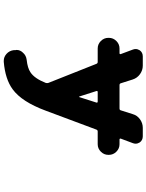

<svg xmlns="http://www.w3.org/2000/svg" viewBox="103 -690 793 1040"><g transform="rotate(90 500.0 -170.5)"><path d="M315.4 206.1Q312.5 206.1 309.6 206.1Q289.1 206.1 272.5 191.4Q254.9 175.8 252 151.4V142.6Q251 139.6 251 136.7Q251 117.2 265.6 102.5Q280.3 85 304.7 82Q349.6 77.1 372.1 61.5Q405.3 40 429.7 -21.5Q431.6 -28.3 429.7 -35.2L326.2 -295.9Q323.2 -302.7 316.4 -302.7H243.2Q219.7 -302.7 202.6 -319.8Q185.5 -336.9 185.5 -360.4V-363.3Q185.5 -386.7 202.6 -403.8Q219.7 -420.9 243.2 -420.9H269.5Q271.5 -420.9 272.9 -422.9Q274.4 -424.8 273.4 -427.7L249 -493.2Q246.1 -501 246.1 -507.8Q246.1 -519.5 252.9 -530.3Q264.6 -546.9 286.1 -546.9H335.9Q361.3 -546.9 382.3 -531.7Q403.3 -516.6 411.1 -492.2L431.6 -427.7Q433.6 -420.9 441.4 -420.9H568.4Q576.2 -420.9 578.1 -427.7L598.6 -492.2Q605.5 -516.6 626.5 -531.7Q647.5 -546.9 672.9 -546.9H718.8Q740.2 -546.9 752 -530.3Q758.8 -519.5 758.8 -507.8Q758.8 -501 755.9 -493.2L731.4 -427.7Q730.5 -424.8 731.9 -422.9Q733.4 -420.9 735.4 -420.9H761.7Q785.2 -420.9 802.2 -403.8Q819.3 -386.7 819.3 -363.3V-360.4Q819.3 -336.9 802.2 -319.8Q785.2 -302.7 761.7 -302.7H692.4Q685.5 -302.7 682.6 -295.9L580.1 -21.5Q532.2 108.4 463.9 158.2Q409.2 198.2 315.4 206.1ZM502.9 -204.1Q502.9 -202.1 504.9 -202.1Q506.8 -202.1 506.8 -204.1L536.1 -295.9Q537.1 -298.8 535.6 -300.8Q534.2 -302.7 531.2 -302.7H478.5Q475.6 -302.7 474.1 -300.8Q472.7 -298.8 473.6 -295.9Z"/></g></svg>

Font: Rounded Mgen+ 2m bold
Style: Bold
Weight: 700
Designer: [Source Han Sans]
Ryoko NISHIZUKA  (kana & ideographs); Paul D. Hunt (Latin, Greek & Cyrillic); Wenlong ZHANG  (bopomofo
Version: Version 1.059.20150602